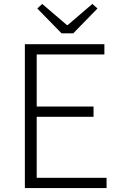

<svg xmlns="http://www.w3.org/2000/svg" viewBox="-20 -953 613 973"><path d="M106 0H520V-52H166V-361H454V-413H166V-677H509V-729H106ZM292 -784H351L474 -910L448 -933L323 -826H319L194 -933L169 -910Z"/></svg>

Font: Noto Sans KR Light
Style: Regular
Weight: 300
Designer: Ryoko NISHIZUKA 西塚涼子 (kana, bopomofo & ideographs); Paul D. Hunt (Latin, Greek & Cyrillic); Sandoll Communications 산돌커뮤니
Foundry: Adobe
Version: Version 2.004;hotconv 1.0.118;makeotfexe 2.5.65603